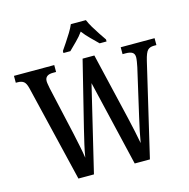

<svg xmlns="http://www.w3.org/2000/svg" viewBox="-130 -1057 1165 1183"><g transform="rotate(-15 453.0 -465.5)"><path d="M77 -617Q69 -649 55 -659.5Q41 -670 16 -670H5V-714H262V-670H242Q191 -670 191 -630Q191 -621 193.5 -608Q196 -595 198 -583L267 -276Q276 -233 285 -190.5Q294 -148 299 -113Q305 -151 315 -194.5Q325 -238 337 -287L441 -707H516L616 -282Q627 -233 636.5 -190Q646 -147 652 -112Q658 -147 665.5 -184Q673 -221 684 -268L753 -569Q756 -583 759 -601.5Q762 -620 762 -630Q762 -652 748 -661Q734 -670 706 -670H686V-714H902V-670H885Q860 -670 846 -656Q832 -642 820 -592L681 0H584L455 -547L324 0H225ZM336 -784Q349 -803 366.5 -829Q384 -855 400.5 -882Q417 -909 426 -931H522Q531 -909 547 -882Q563 -855 580.5 -829Q598 -803 611 -784V-771H567Q545 -793 519 -818.5Q493 -844 473 -871Q454 -844 428 -818.5Q402 -793 380 -771H336Z"/></g></svg>

Font: Noto Serif Armenian Condensed Medium
Style: Regular
Weight: 500
Width: 3
Designer: Monotype Design Team
Foundry: Monotype Imaging Inc.
Version: Version 2.008; ttfautohint (v1.8.4.7-5d5b)